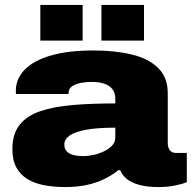

<svg xmlns="http://www.w3.org/2000/svg" viewBox="-20 -744 778 776"><path d="M243 12Q197 12 158 4.5Q119 -3 90.5 -20.5Q62 -38 46 -67.5Q30 -97 30 -141Q30 -202 59 -239Q88 -276 142.5 -294.5Q197 -313 273.5 -319.5Q350 -326 446 -326V-344Q446 -369 434 -384Q422 -399 400.5 -406Q379 -413 351 -413Q332 -413 310 -409.5Q288 -406 272.5 -396Q257 -386 257 -368V-364H45Q44 -368 44 -370.5Q44 -373 44 -377Q44 -425 79.5 -462Q115 -499 185 -519.5Q255 -540 357 -540Q446 -540 513.5 -523.5Q581 -507 619.5 -469Q658 -431 658 -367V-165Q658 -149 666 -137.5Q674 -126 690 -126H735V-8Q720 -1 689 5.5Q658 12 621 12Q574 12 542 3Q510 -6 491.5 -21.5Q473 -37 466 -56H458Q433 -36 401.5 -20.5Q370 -5 331 3.5Q292 12 243 12ZM317 -113Q334 -113 356 -117.5Q378 -122 398.5 -131.5Q419 -141 432.5 -155Q446 -169 446 -189V-228Q373 -228 327.5 -219.5Q282 -211 261 -196Q240 -181 240 -160Q240 -141 251.5 -130.5Q263 -120 280.5 -116.5Q298 -113 317 -113ZM143 -580V-724H314V-580ZM390 -580V-724H562V-580Z"/></svg>

Font: Archivo SemiBold SemiExpanded Black
Style: Regular
Weight: 900
Width: 6
Version: Version 2.001